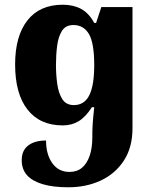

<svg xmlns="http://www.w3.org/2000/svg" viewBox="-20 -522 666 813"><path d="M269 271Q205 271 161 258Q117 245 94.5 220Q72 195 72 156Q72 115 99.5 94Q127 73 175 73Q175 132 201.5 169Q228 206 274 206Q306 206 327 188.5Q348 171 359.5 138Q371 105 371 58V47Q371 27 372.5 2.5Q374 -22 379 -68H369Q343 -27 313.5 -9Q284 9 246 9Q149 9 96.5 -58Q44 -125 44 -249Q44 -369 96 -435.5Q148 -502 246 -502Q290 -502 323 -484.5Q356 -467 379 -425H387L409 -492H541V21Q541 102 504.5 158Q468 214 406.5 242.5Q345 271 269 271ZM293 -77Q315 -77 331.5 -87.5Q348 -98 358.5 -119.5Q369 -141 374 -173Q379 -205 379 -246Q379 -340 356.5 -378Q334 -416 291 -416Q258 -416 242.5 -391.5Q227 -367 222 -328.5Q217 -290 217 -248Q217 -205 222.5 -166Q228 -127 244 -102Q260 -77 293 -77Z"/></svg>

Font: Noto Serif Armenian ExtraBold
Style: Regular
Weight: 800
Version: Version 2.007